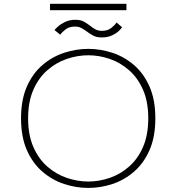

<svg xmlns="http://www.w3.org/2000/svg" viewBox="-20 -958 915 990"><path d="M435.5 11Q372.5 11 310.8 -9.2Q249 -29.5 198.8 -72.8Q148.5 -116 118.5 -184Q88.5 -252 88.5 -348Q88.5 -443.5 118.5 -511.5Q148.5 -579.5 198.8 -622.5Q249 -665.5 310.8 -685.8Q372.5 -706 435.5 -706Q498 -706 559.5 -685.8Q621 -665.5 671 -622.5Q721 -579.5 751 -511.5Q781 -443.5 781 -348Q781 -252 751 -184Q721 -116 671 -72.8Q621 -29.5 559.5 -9.2Q498 11 435.5 11ZM435.5 -22Q491 -22 545.8 -40.8Q600.5 -59.5 645.5 -99Q690.5 -138.5 717.5 -200.2Q744.5 -262 744.5 -348Q744.5 -433.5 717.5 -495Q690.5 -556.5 645.5 -596Q600.5 -635.5 545.8 -654.2Q491 -673 435.5 -673Q379.5 -673 324.5 -654.2Q269.5 -635.5 224.2 -596Q179 -556.5 152 -495Q125 -433.5 125 -348Q125 -262 152 -200.2Q179 -138.5 224.2 -99Q269.5 -59.5 324.5 -40.8Q379.5 -22 435.5 -22ZM504.5 -765Q477.5 -765 459.8 -774.8Q442 -784.5 427 -796Q414 -805.5 400 -813.2Q386 -821 366.5 -821Q336.5 -821 317.2 -805.8Q298 -790.5 290.5 -779L261 -803Q264.5 -808 278.5 -820.8Q292.5 -833.5 315.5 -844.8Q338.5 -856 368.5 -856Q395 -856 412.2 -846.5Q429.5 -837 443.5 -826Q457 -815 471.2 -807Q485.5 -799 506 -799Q535.5 -799 554.5 -814.5Q573.5 -830 581 -842L609.5 -817.5Q606.5 -812 593.5 -799.2Q580.5 -786.5 558.2 -775.8Q536 -765 504.5 -765ZM238 -905.5V-938.5H632V-905.5Z"/></svg>

Font: Trispace SemiExpanded Thin
Style: Regular
Weight: 100
Width: 6
Designer: Tyler Finck
Foundry: Etcetera Type Company
Version: Version 1.210; ttfautohint (v1.8.3)